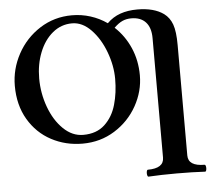

<svg xmlns="http://www.w3.org/2000/svg" viewBox="-59 -742 1162 1027"><g transform="rotate(-5 522.5 -228.0)"><path d="M1008.8 200.7Q1008.8 208.5 1006.8 214.1Q1004.9 219.7 1001.5 219.7Q933.6 215.8 849.1 215.8Q764.2 215.8 696.3 219.7Q693.4 219.7 691.4 213.9Q689.5 208 689.5 200.7Q689.5 193.4 691.4 188Q693.4 182.6 696.3 182.6Q783.2 182.6 783.2 125V-516.6Q783.2 -572.8 756.1 -602.3Q729 -631.8 678.7 -631.8Q652.3 -631.8 631.1 -622.3Q609.9 -612.8 585.9 -589.4Q638.7 -540.5 668.5 -472.2Q698.2 -403.8 698.2 -324.2Q698.2 -238.8 654.8 -160.9Q611.3 -83 534.4 -34.9Q457.5 13.2 361.8 13.2Q270.5 13.2 194.1 -27.6Q117.7 -68.4 72.3 -145.5Q26.9 -222.7 26.9 -326.2Q26.9 -416 70.6 -496.6Q114.3 -577.1 191.4 -626.5Q268.6 -675.8 363.8 -675.8Q415 -675.8 462.9 -660.6Q510.7 -645.5 551.8 -616.7Q583 -647.9 623.3 -662.1Q663.6 -676.3 714.8 -676.3Q804.2 -676.3 856.4 -638.7Q886.2 -616.7 899.9 -578.9Q913.6 -541 913.6 -467.8V125Q913.6 182.6 1001.5 182.6Q1004.9 182.6 1006.8 188Q1008.8 193.4 1008.8 200.7ZM564.9 -316.9Q564.9 -387.7 537.4 -461.7Q509.8 -535.6 462.9 -584.2Q416 -632.8 360.8 -632.8Q301.8 -632.8 256.1 -595Q210.4 -557.1 185.3 -493.4Q160.2 -429.7 160.2 -354Q160.2 -274.9 187.3 -200.7Q214.4 -126.5 262.5 -79.8Q310.5 -33.2 369.1 -33.2Q440.9 -33.2 484.6 -74Q528.3 -114.7 546.6 -178.5Q564.9 -242.2 564.9 -316.9Z"/></g></svg>

Font: JuniusX
Style: Bold
Weight: 700
Designer: Peter S. Baker
Foundry: Briery Creek Software
Version: Version 1.004